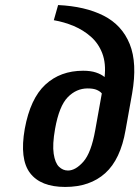

<svg xmlns="http://www.w3.org/2000/svg" viewBox="-20 -730 552 760"><path d="M238 10Q141 10 99 -45Q57 -100 78 -220Q100 -340 159.5 -395Q219 -450 309 -450Q339 -450 360 -443Q381 -436 394 -425Q400 -479 385 -518.5Q370 -558 340 -584.5Q310 -611 272 -627Q234 -643 193 -650L210 -710Q317 -705 390 -668Q463 -631 493.5 -555.5Q524 -480 503 -360L477 -215Q457 -99 396.5 -44.5Q336 10 238 10ZM249 -55Q279 -55 310 -90Q341 -125 357 -215L383 -360Q377 -368 363.5 -374Q350 -380 327 -380Q282 -380 248 -345Q214 -310 198 -220Q187 -158 192.5 -121.5Q198 -85 213.5 -70Q229 -55 249 -55Z"/></svg>

Font: Cuprum
Style: Bold Italic
Weight: 700
Italic angle: -10°
Designer: Jovanny Lemonad
Foundry: Jovanny Lemonad
Version: Version 3.000